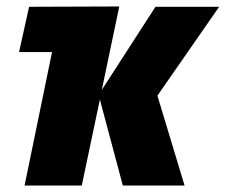

<svg xmlns="http://www.w3.org/2000/svg" viewBox="-20 -574 698 594"><path d="M233 0 289 -266 360 0H551L467 -278L658 -553H461L295 -296L349 -554L70 -553L39 -413H141L56 0Z"/></svg>

Font: Noto Sans Display SemiCondensed Black
Style: Italic
Weight: 900
Width: 4
Designer: Monotype Design team
Foundry: Monotype Imaging Inc.
Version: 1.000